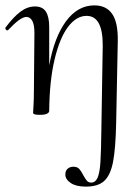

<svg xmlns="http://www.w3.org/2000/svg" viewBox="-27 -419 513 714"><path d="M411 -267 405 37Q403 133 393.5 182.5Q384 232 361 253.5Q338 275 292 275Q256 275 236 261.5Q216 248 216 230Q216 216 224.5 208.5Q233 201 246 201Q260 201 267.5 209Q275 217 283 233Q290 246 296 253Q302 260 312 260Q328 260 336 241.5Q344 223 346.5 183Q349 143 350 60L355 -248Q356 -360 295 -360Q257 -360 226 -319Q195 -278 176 -198Q157 -118 156 -7Q156 0 147.5 4Q139 8 123 8Q108 8 103 6.5Q98 5 96 2Q96 -2 97.5 -25.5Q99 -49 99 -74L101 -297Q101 -327 93 -341.5Q85 -356 71 -356Q49 -356 4 -308Q2 -306 0 -306Q-3 -306 -5.5 -309.5Q-8 -313 -7 -316Q23 -356 49 -375.5Q75 -395 103 -395Q131 -395 143.5 -376Q156 -357 156 -318V-176Q175 -281 218.5 -340Q262 -399 324 -399Q368 -399 390 -367.5Q412 -336 411 -267Z"/></svg>

Font: Cormorant Upright
Style: Regular
Weight: 400
Designer: Christian Thalmann (Catharsis Fonts)
Foundry: Catharsis Fonts
Version: Version 3.302